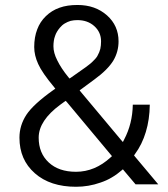

<svg xmlns="http://www.w3.org/2000/svg" viewBox="-20 -733 662 756"><path d="M56.6 -190.9C56.6 -132.8 76.7 -86.4 117.2 -50.8C157.7 -15.1 211.9 2.4 279.3 2.4C312 2.4 344.2 -2.9 376 -14.2C391.6 -19.5 406.2 -25.9 419.9 -34.2C433.6 -42 446.3 -51.3 458 -61.5L463.9 -66.4L468.3 -61L513.7 -7.3H603L511.2 -116.7L507.8 -121.1L511.2 -126C530.3 -151.9 544.4 -180.7 554.2 -213.4C564 -245.6 569.3 -281.2 569.8 -320.8H502.9C502 -270.5 490.7 -225.1 468.8 -183.6L463.9 -173.8L456.5 -182.1L298.3 -371.1L293.5 -377.4L299.8 -381.8L352.1 -420.4C387.7 -446.3 412.1 -471.2 426.3 -494.6C439.9 -517.6 446.8 -543 446.8 -570.3C446.8 -611.3 431.6 -645.5 401.4 -672.4C370.6 -699.7 332 -713.4 285.2 -713.4C258.3 -713.4 234.9 -710 214.4 -702.6C193.4 -695.3 175.8 -684.1 160.6 -669.4C145.5 -654.8 133.8 -637.2 126.5 -617.2C118.7 -597.2 114.7 -573.7 114.7 -547.9C114.7 -525.9 120.1 -503.4 130.4 -481C140.6 -458 161.6 -427.7 192.9 -390.1L197.8 -383.8L191.4 -379.4C138.2 -341.8 102.5 -309.1 84 -281.2C65.9 -253.4 56.6 -223.6 56.6 -190.9ZM279.3 -56.6C233.9 -56.6 198.2 -68.8 171.9 -93.3C145.5 -117.7 132.3 -150.4 132.3 -190.9C132.3 -213.9 139.6 -235.8 153.8 -257.3C168 -278.8 189 -299.8 216.8 -320.3L232.9 -332L238.8 -335.9L243.2 -331.1L416.5 -123.5L420.9 -118.2L415.5 -113.3C374.5 -75.7 329.1 -56.6 279.3 -56.6ZM190.4 -550.8C190.4 -558.1 190.9 -564.9 191.9 -571.8C192.9 -578.6 194.3 -585 196.8 -591.3C198.7 -597.2 201.2 -603 204.6 -608.4C208 -613.8 211.4 -619.1 215.8 -624C221.2 -630.4 227.5 -636.2 234.9 -640.6C242.2 -645 250 -648.4 258.3 -650.9C266.6 -652.8 275.4 -653.8 284.7 -653.8C311.5 -653.8 333.5 -646 351.1 -630.4C369.1 -614.3 377.9 -594.2 377.9 -570.3C377.9 -559.6 377 -549.8 375 -540.5C372.6 -531.2 369.1 -522.9 364.7 -515.1C363.3 -511.7 361.3 -508.8 358.9 -505.9C356.4 -502.4 353.5 -499.5 350.6 -496.6C347.7 -493.2 344.7 -490.2 341.3 -487.3C337.9 -483.9 334 -481 330.1 -478C326.2 -474.6 321.8 -471.7 317.4 -468.3L259.8 -427.7L253.9 -423.8L249.5 -428.7C230 -452.6 215.3 -475.1 205.6 -495.1C195.3 -515.1 190.4 -533.7 190.4 -550.8Z"/></svg>

Font: Shabnam FD Light
Style: Regular
Weight: 300
Foundry: DejaVu fonts team - Redesigned by Saber Rastikerdar - Based on Vazir font
Version: Version 5.00;October 20, 2019;FontCreator 12.0.0.2547 64-bit